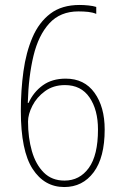

<svg xmlns="http://www.w3.org/2000/svg" viewBox="-20 -744 493 774"><path d="M239 10Q159 10 111.5 -63Q64 -136 64 -297Q64 -380 74.5 -456.5Q85 -533 111 -593.5Q137 -654 183 -689Q229 -724 301 -724Q318 -724 337 -722Q356 -720 368 -716V-688Q354 -694 336 -696Q318 -698 296 -698Q223 -698 179 -650Q135 -602 115 -519Q95 -436 92 -329H95Q115 -373 152.5 -400Q190 -427 245 -427Q320 -427 361 -370Q402 -313 402 -222Q402 -109 357.5 -49.5Q313 10 239 10ZM240 -16Q301 -16 338 -67Q375 -118 375 -222Q375 -301 341 -351Q307 -401 242 -401Q195 -401 161.5 -376.5Q128 -352 110.5 -317.5Q93 -283 93 -254Q93 -189 108.5 -135Q124 -81 156.5 -48.5Q189 -16 240 -16Z"/></svg>

Font: Noto Sans Gurmukhi UI Condensed Thin
Style: Regular
Weight: 100
Width: 3
Designer: Jelle Bosma - Monotype Design Team
Foundry: Monotype Imaging Inc.
Version: Version 2.004; ttfautohint (v1.8.4.7-5d5b)